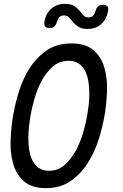

<svg xmlns="http://www.w3.org/2000/svg" viewBox="-20 -965 640 995"><path d="M234 -80Q282 -80 316.5 -111.5Q351 -143 374.5 -187.5Q398 -232 412 -281.5Q426 -331 432 -367Q436 -390 439.5 -420Q443 -450 443 -481.5Q443 -513 438 -543.5Q433 -574 421 -597.5Q409 -621 388 -635.5Q367 -650 335 -650Q287 -650 252 -618.5Q217 -587 194 -542.5Q171 -498 157.5 -449.5Q144 -401 138 -366Q134 -342 130.5 -311.5Q127 -281 127 -249.5Q127 -218 131.5 -187.5Q136 -157 148.5 -133Q161 -109 181.5 -94.5Q202 -80 234 -80ZM218 10Q143 10 103 -26.5Q63 -63 47.5 -119Q32 -175 35 -241Q38 -307 48 -367Q58 -425 78 -490.5Q98 -556 133.5 -611.5Q169 -667 221.5 -703.5Q274 -740 350 -740Q425 -740 465.5 -704Q506 -668 521.5 -612.5Q537 -557 534.5 -492Q532 -427 522 -368Q512 -308 491 -241.5Q470 -175 434 -119Q398 -63 345.5 -26.5Q293 10 218 10ZM275 -852Q270 -835 261.5 -827.5Q253 -820 237 -820Q220 -820 214 -828Q208 -836 210 -853Q218 -895 246 -920Q274 -945 317 -945Q348 -945 364.5 -934Q381 -923 391.5 -910Q402 -897 411.5 -886Q421 -875 439 -875Q456 -875 464 -885Q472 -895 475 -908Q480 -925 488.5 -932.5Q497 -940 513 -940Q530 -940 536.5 -932Q543 -924 540 -907Q532 -865 504.5 -840Q477 -815 434 -815Q403 -815 386.5 -826Q370 -837 359 -850Q348 -863 338.5 -874Q329 -885 311 -885Q294 -885 286.5 -875Q279 -865 275 -852Z"/></svg>

Font: Maple Mono NL
Style: Italic
Weight: 400
Italic angle: -10°
Monospace: yes
Designer: subframe7536
Version: Version 7.000